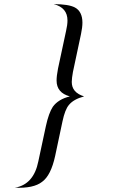

<svg xmlns="http://www.w3.org/2000/svg" viewBox="-20 -733 542 925"><path d="M385.1 -268.6C345.1 -281.1 325.7 -304 325.7 -338.3C325.7 -350.9 328 -366.9 331.4 -386.3L370.3 -569.1C374.9 -590.9 377.1 -609.1 377.1 -624C377.1 -659.4 364.6 -684.6 340.6 -697.1C321.1 -707.4 286.9 -713.1 238.9 -713.1C283.4 -701.7 305.1 -675.4 305.1 -634.3C305.1 -620.6 302.9 -603.4 298.3 -584L259.4 -402.3C254.9 -378.3 252.6 -360 252.6 -345.1C252.6 -305.1 274.3 -280 316.6 -268.6C278.9 -259.4 251.4 -242.3 234.3 -218.3C221.7 -198.9 210.3 -168 201.1 -125.7L164.6 44.6C149.7 118.9 112 161.1 51.4 171.4C112 173.7 155.4 164.6 182.9 142.9C211.4 122.3 232 81.1 245.7 18.3L281.1 -148.6C289.1 -186.3 299.4 -212.6 312 -227.4C326.9 -245.7 350.9 -259.4 385.1 -268.6Z"/></svg>

Font: GFS Goschen
Style: Italic
Weight: 400
Designer: George D. Matthiopoulos
Foundry: George D. Matthiopoulos
Version: Fontographer 4.7 9/28/09 FG4M≠0000002248